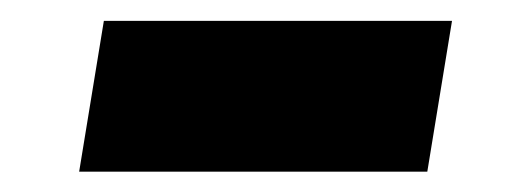

<svg xmlns="http://www.w3.org/2000/svg" viewBox="-20 -384 514 188"><path d="M422.6 -363.6 398.4 -215.9H57.5L81.7 -363.6Z"/></svg>

Font: Karasuma Gothic
Style: Italic
Weight: 900
Italic angle: -9.39999°
Designer: Rasmus Andersson / Ryoko Nishizuka
Foundry: Genbu
Version: Version 1.00